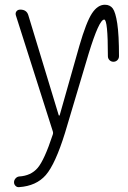

<svg xmlns="http://www.w3.org/2000/svg" viewBox="-20 -560 540 809"><path d="M60.5 228.5Q51.8 229.5 45.4 223.1Q39.1 216.8 39.1 208Q39.1 199.2 45.4 191.9Q51.8 184.6 60.5 183.6Q110.4 180.7 138.7 147.5Q167 114.3 202.1 7.8Q205.1 0 202.1 -7.8L46.9 -495.1Q43.9 -504.9 49.3 -512.2Q54.7 -519.5 65.4 -519.5Q92.8 -519.5 99.6 -495.1L227.5 -74.2Q227.5 -73.2 230.5 -73.2Q231.4 -73.2 231.4 -74.2L314.5 -367.2Q343.8 -467.8 367.7 -503.9Q391.6 -540 421.9 -540Q443.4 -540 455.1 -524.4Q466.8 -508.8 474.1 -460.9Q481.4 -413.1 481.4 -323.2Q481.4 -313.5 474.6 -306.6Q467.8 -299.8 458 -299.8Q448.2 -299.8 441.4 -306.6Q434.6 -313.5 434.6 -323.2Q434.6 -478.5 418.9 -477.5Q397.5 -477.5 353.5 -334L253.9 0Q212.9 131.8 172.9 177.7Q132.8 223.6 60.5 228.5Z"/></svg>

Font: Rounded-X Mgen+ 2m light
Style: Regular
Weight: 200
Designer: [Source Han Sans]
Ryoko NISHIZUKA  (kana & ideographs); Paul D. Hunt (Latin, Greek & Cyrillic); Wenlong ZHANG  (bopomofo
Version: Version 1.059.20150602